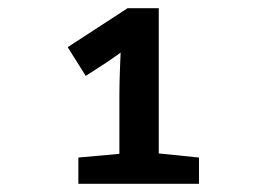

<svg xmlns="http://www.w3.org/2000/svg" viewBox="-20 -864 640 468"><path d="M465 -416V-480L367 -490V-844H291L145 -749L189 -679L240 -712Q247 -717 257.5 -724Q268 -731 274 -736Q273 -717 272 -684.5Q271 -652 271 -629V-489L171 -480V-416Z"/></svg>

Font: Noto Sans Mono UI
Style: Bold
Weight: 700
Designer: Monotype Design team
Foundry: Monotype Imaging Inc.
Version: 1.000